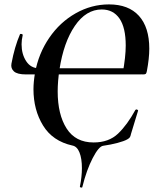

<svg xmlns="http://www.w3.org/2000/svg" viewBox="-20 -656 701 872"><path d="M349 196Q347 196 344.5 194.5Q342 193 343 191Q352 146 352 108Q352 64 341 36.5Q330 9 309 5Q219 -15 175.5 -86Q132 -157 132 -251Q132 -283 139 -325Q155 -413 203.5 -484Q252 -555 323.5 -595.5Q395 -636 475 -636Q564 -636 611 -584Q658 -532 658 -435Q658 -391 647 -333Q645 -323 642 -320.5Q639 -318 630 -318L537 -322Q551 -398 551 -449Q551 -531 522.5 -572Q494 -613 442 -613Q371 -613 320 -538.5Q269 -464 250 -340Q242 -286 242 -241Q242 -136 282.5 -72.5Q323 -9 405 -9Q474 -9 516 -49Q558 -89 595 -157L599 -159Q602 -159 605 -157Q608 -155 607 -153L575 -48Q573 -38 570 -33Q567 -28 558 -23Q544 -15 514 -7Q484 1 449 6Q429 8 401 62Q373 116 354 193Q354 196 349 196ZM32 -367Q46 -443 71 -501Q72 -502 75 -502Q78 -502 81 -500.5Q84 -499 83 -496Q78 -474 78 -455Q78 -410 99 -378Q120 -346 157 -346H627L622 -318H98Q58 -318 43 -332Q28 -346 32 -367Z"/></svg>

Font: Cormorant Garamond
Style: Bold Italic
Weight: 700
Italic angle: -10°
Designer: Christian Thalmann (Catharsis Fonts)
Foundry: Catharsis Fonts
Version: Version 4.000